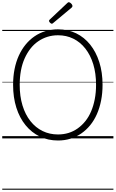

<svg xmlns="http://www.w3.org/2000/svg" viewBox="-20 -1236 1033 1715"><path d="M498 19Q409 19 335.5 -16.5Q262 -52 208.5 -117.5Q155 -183 126 -274.5Q97 -366 97 -478Q97 -553 110 -618.5Q123 -684 148 -739Q173 -794 208.5 -837.5Q244 -881 288.5 -911.5Q333 -942 386 -958Q439 -974 498 -974Q587 -974 660 -938.5Q733 -903 785.5 -837.5Q838 -772 867 -681Q896 -590 896 -478Q896 -404 883 -338Q870 -272 845.5 -216.5Q821 -161 785.5 -117.5Q750 -74 705.5 -43.5Q661 -13 609 3Q557 19 498 19ZM498 -35Q548 -35 592 -48.5Q636 -62 674 -89Q712 -116 742.5 -154Q773 -192 794 -241.5Q815 -291 826.5 -350.5Q838 -410 838 -478Q838 -581 813 -662.5Q788 -744 742.5 -802Q697 -860 635 -890.5Q573 -921 498 -921Q448 -921 403.5 -907Q359 -893 320.5 -866.5Q282 -840 252 -801.5Q222 -763 200 -714Q178 -665 167 -605.5Q156 -546 156 -478Q156 -376 181 -294Q206 -212 252 -154Q298 -96 360.5 -65.5Q423 -35 498 -35ZM443 -1024Q436 -1024 427 -1033Q418 -1042 418 -1049Q418 -1052 419 -1055Q420 -1058 424 -1061L579 -1207Q584 -1211 586.5 -1213.5Q589 -1216 594 -1216Q601 -1216 608.5 -1210.5Q616 -1205 621.5 -1197.5Q627 -1190 627 -1183Q627 -1179 626 -1176Q625 -1173 620 -1168L457 -1032Q452 -1028 449.5 -1026Q447 -1024 443 -1024ZM0 449H993V459H0ZM0 -20H993V0H0ZM0 -505H993V-500H0ZM0 -969H993V-959H0Z"/></svg>

Font: Playwrite IT Trad Guides
Style: Regular
Weight: 400
Designer: Veronika Burian, José Scaglione
Foundry: TypeTogether
Version: Version 1.003